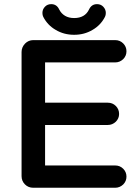

<svg xmlns="http://www.w3.org/2000/svg" viewBox="-20 -885 663 917"><path d="M182.6 -823.2Q182.6 -840.8 195.3 -853.5Q207 -865.2 224.6 -865.2Q251 -865.2 262.7 -839.8Q272.5 -820.3 290.5 -809.6Q308.6 -798.8 334 -798.8Q385.7 -798.8 405.3 -839.8Q417 -865.2 443.4 -865.2Q461.9 -865.2 473.6 -852.5Q485.4 -839.8 485.4 -823.2Q485.4 -812.5 481.4 -804.7Q460.9 -764.6 421.9 -742.2Q382.8 -718.8 334 -718.8Q285.2 -718.8 246.1 -742.2Q207 -764.6 186.5 -804.7Q182.6 -812.5 182.6 -823.2ZM83 -43.9V-636.7Q83 -659.2 99.6 -676.8Q116.2 -693.4 138.7 -693.4H530.3Q552.7 -693.4 568.4 -677.7Q584 -662.1 584 -640.1Q584 -618.2 568.4 -602.5Q551.8 -586.9 530.3 -586.9H196.3Q195.3 -586.9 195.3 -586.9Q195.3 -586.9 195.3 -585.9V-394.5H495.1Q517.6 -394.5 533.2 -378.9Q548.8 -363.3 548.8 -340.8Q548.8 -319.3 533.2 -303.7Q516.6 -288.1 495.1 -288.1H195.3V-95.7V-94.7Q196.3 -94.7 196.3 -94.7H530.3Q552.7 -94.7 568.4 -79.1Q584 -63.5 584 -41.5Q584 -19.5 568.4 -3.9Q551.8 11.7 530.3 11.7H138.7Q115.2 11.7 99.1 -4.4Q83 -20.5 83 -43.9ZM195.3 -93.8ZM194.3 -586.9Z"/></svg>

Font: FakePearl
Style: SemiBold
Weight: 400
Version: Version 1.2